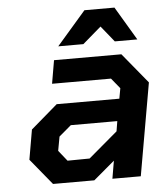

<svg xmlns="http://www.w3.org/2000/svg" viewBox="-52 -769 689 815"><g transform="rotate(-5 292.5 -361.5)"><path d="M214 -580 338 -723H466L551 -580H455L400 -648L321 -580ZM141 0 50 -111 72 -238 186 -336H453L461 -380L425 -424H174L191 -523H478L584 -394L515 0H394L407 -76L317 0ZM211 -93 305 -94 429 -199 436 -242H238L186 -198L175 -138Z"/></g></svg>

Font: Tomorrow Medium
Style: Italic
Weight: 500
Italic angle: -10°
Designer: Tony de Marco, Monica Rizzolli
Foundry: Just in Type
Version: Version 2.002